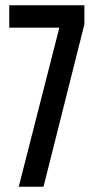

<svg xmlns="http://www.w3.org/2000/svg" viewBox="-20 -708 355 728"><path d="M51 0 205 -603H15V-688H300V-616L145 0Z"/></svg>

Font: Saira Ultra Condensed SemiBold
Style: Regular
Weight: 600
Width: 1
Designer: Hector Gatti with collaboration of the Omnibus-Type team
Foundry: Omnibus-Type
Version: Version 1.001; ttfautohint (v1.8)